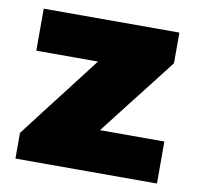

<svg xmlns="http://www.w3.org/2000/svg" viewBox="-63 -565 651 630"><g transform="rotate(10 263.0 -250.0)"><path d="M27.5 0V-85.5Q61.5 -130 94.2 -172.5Q127 -215 157.5 -254.5L278.5 -412L299.5 -360.5H211Q189 -360.5 158.8 -360.5Q128.5 -360.5 95.8 -360.5Q63 -360.5 33.5 -360.5V-500.5H485.5V-398.5Q469.5 -377.5 449 -351.2Q428.5 -325 406.8 -297Q385 -269 364.5 -243L250 -95.5L233.5 -140H329.5Q351.5 -140 381 -140Q410.5 -140 441.5 -140Q472.5 -140 499 -140V0Z"/></g></svg>

Font: Commissioner Thin ExtraBold
Style: Regular
Weight: 800
Version: Version 1.000